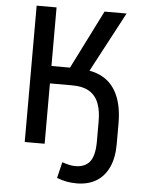

<svg xmlns="http://www.w3.org/2000/svg" viewBox="-59 -752 748 989"><g transform="rotate(5 314.5 -258.0)"><path d="M374 189Q347 189 323 184.5Q299 180 272 170L292 87Q310 93 327 97Q344 101 360 101Q409 101 434 71Q459 41 460 -30V-131Q461 -192 445.5 -232Q430 -272 396.5 -292Q363 -312 308 -312H193V0H90V-705H193V-402H306L278 -380L441 -705H555L374 -364L356 -399Q423 -395 469 -365Q515 -335 539 -277.5Q563 -220 563 -136V-31Q563 41 540 90Q517 139 475 164Q433 189 374 189Z"/></g></svg>

Font: Nunito Sans 7pt Condensed SemiBold
Style: Regular
Weight: 600
Width: 3
Designer: Vernon Adams
Foundry: Vernon Adams
Version: Version 3.101;gftools[0.9.27]